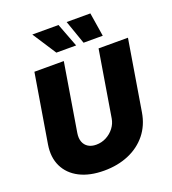

<svg xmlns="http://www.w3.org/2000/svg" viewBox="-168 -1078 1084 1211"><g transform="rotate(-20 374.5 -472.0)"><path d="M322.8 9.3Q226.1 9.3 158.9 -25.1Q91.8 -59.6 61.5 -122.1Q31.2 -184.6 44.9 -267.6L121.1 -727.5H318.4L243.2 -271.5Q237.8 -237.8 247.1 -213.1Q256.3 -188.5 278.1 -175Q299.8 -161.6 331.1 -161.6Q367.7 -161.6 399.2 -178.2Q430.7 -194.8 451.9 -222.7Q473.1 -250.5 478.5 -284.2L551.8 -727.5H749L670.9 -254.9Q657.2 -171.9 609.4 -112.5Q561.5 -53.2 487.8 -22Q414.1 9.3 322.8 9.3ZM475.1 -793.5 419.4 -952.6H578.6L604 -793.5ZM292.5 -793.5 189 -952.6H364.7L425.3 -793.5Z"/></g></svg>

Font: Inter 17pt Black
Style: Italic
Weight: 900
Italic angle: -9.3988°
Version: Version 4.001;git-66647c0bb